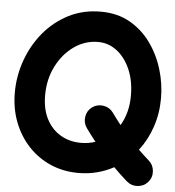

<svg xmlns="http://www.w3.org/2000/svg" viewBox="-57 -785 859 943"><g transform="rotate(5 372.5 -313.0)"><path d="M360.4 66.9Q285.6 66.9 222.7 39.3Q159.7 11.7 113.3 -38.1Q66.9 -87.9 41.3 -154.5Q15.6 -221.2 15.6 -299.3Q15.6 -381.3 43.2 -458.7Q70.8 -536.1 121.8 -597.7Q172.9 -659.2 243.9 -695.6Q314.9 -731.9 402.3 -731.9Q483.9 -731.9 545.7 -697Q607.4 -662.1 649.2 -604Q690.9 -545.9 712.2 -475.6Q733.4 -405.3 733.4 -334Q733.4 -258.8 710.7 -191.9Q688 -125 647.5 -72.8Q671.9 -48.8 699.7 -24.4Q722.7 -4.4 724.9 26.6Q727.1 57.6 707 80.6Q687 103.5 656 105.5Q625 107.4 602.1 87.4Q565.9 55.7 534.2 23.4Q495.6 44.4 451.9 55.7Q408.2 66.9 360.4 66.9ZM360.4 -81.5Q397.5 -81.5 431.2 -92.8Q407.7 -122.1 383.3 -156.2Q365.7 -181.2 370.6 -211.7Q375.5 -242.2 399.9 -259.8Q424.8 -277.3 455.3 -272.5Q485.8 -267.6 503.4 -243.2Q526.4 -211.4 546.9 -185.5Q564.9 -215.3 575 -252.7Q585 -290 585 -334Q585 -407.2 560.3 -463.4Q535.6 -519.5 494.4 -551Q453.1 -582.5 402.3 -582.5Q337.9 -582.5 283.9 -544.7Q230 -506.8 197.5 -442.6Q165 -378.4 165 -299.3Q165 -230.5 190.4 -181.9Q215.8 -133.3 260 -107.4Q304.2 -81.5 360.4 -81.5Z"/></g></svg>

Font: Mikhak ExtraBold
Style: Regular
Weight: 800
Designer: Amin Abedi
Version: Version 3.3